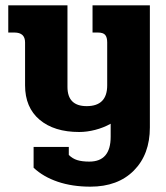

<svg xmlns="http://www.w3.org/2000/svg" viewBox="-20 -500 623 720"><path d="M106 129V51H238V81Q252 95 270 100.5Q288 106 315 106Q395 106 395 13V-36Q368 -21 337 -13Q306 -5 277 -5Q183 -5 128.5 -51Q74 -97 74 -180V-341Q74 -378 34 -378H11V-480H233V-174Q233 -102 305 -102Q382 -102 382 -180V-341Q382 -360 374.5 -369Q367 -378 347 -378H327V-480H542V-22Q542 79 482 139.5Q422 200 319 200Q251 200 196.5 181.5Q142 163 106 129Z"/></svg>

Font: Pridi SemiBold
Style: Regular
Weight: 600
Designer: Katatrad Team
Foundry: CadsonDemak
Version: Version 1.001